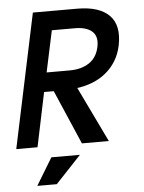

<svg xmlns="http://www.w3.org/2000/svg" viewBox="-80 -682 683 909"><g transform="rotate(-5 261.0 -227.5)"><path d="M416 0H288.1L176.8 -257.8H130.9L77.1 0H-23.9L110.8 -637.2H320.8Q425.8 -637.2 473.4 -589.1Q521 -541 502 -446.8Q493.2 -404.8 473.1 -372.8Q453.1 -340.8 424.6 -317.9Q396 -294.9 361.6 -281.5Q327.1 -268.1 289.1 -263.2ZM400.9 -448.2Q411.1 -497.1 384.5 -521.5Q357.9 -545.9 301.8 -545.9H192.9L150.9 -349.1H259.8Q315.9 -349.1 353 -373.5Q390.1 -397.9 400.9 -448.2ZM273.9 53.2 152.8 182.1H60.1L138.2 53.2Z"/></g></svg>

Font: Anonymous Pro
Style: Bold Italic
Weight: 700
Italic angle: -12°
Monospace: yes
Designer: Mark Simonson
Version: Version 1.003